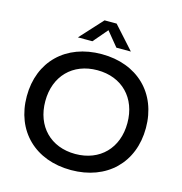

<svg xmlns="http://www.w3.org/2000/svg" viewBox="-129 -1026 1089 1152"><g transform="rotate(15 415.0 -450.0)"><path d="M415 10C637 10 785 -134 785 -350C785 -566 637 -710 415 -710C193 -710 45 -566 45 -350C45 -134 193 10 415 10ZM415 -90C262 -90 160 -194 160 -350C160 -506 262 -610 415 -610C568 -610 670 -506 670 -350C670 -194 568 -90 415 -90ZM453 -910H378L250 -770H340L416 -859L489 -770H579Z"/></g></svg>

Font: Gully Medium
Style: Regular
Weight: 500
Designer: jaikishan Patel
Foundry: MagicType
Version: Version 1.000;Glyphs 3.2 (3242)